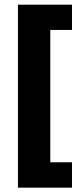

<svg xmlns="http://www.w3.org/2000/svg" viewBox="-20 -696 360 840"><path d="M58.5 125V-675.5H295V-565H200V14H295V125Z"/></svg>

Font: Anek Gujarati Medium
Style: Bold
Weight: 700
Version: Version 1.003